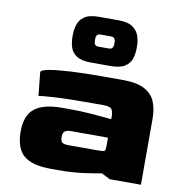

<svg xmlns="http://www.w3.org/2000/svg" viewBox="-80 -784 831 860"><g transform="rotate(10 336.0 -354.0)"><path d="M209 0Q121 0 83 -33Q45 -66 45 -143Q45 -214 84.5 -246Q124 -278 209 -278H240Q296 -278 347 -274Q398 -270 435 -266V-282Q435 -296 429 -309Q423 -322 387 -322H337Q228 -322 169 -318.5Q110 -315 96 -312L85 -418Q85 -428 120 -434.5Q155 -441 216 -444.5Q277 -448 355 -448H455Q521 -448 556 -428.5Q591 -409 604 -376Q617 -343 617 -300V0H475L436 -20Q412 -15 359.5 -7.5Q307 0 239 0ZM267 -118H405Q427 -118 431 -122Q435 -126 435 -147V-182H267Q248 -182 239 -175Q230 -168 230 -148Q230 -129 239 -123.5Q248 -118 267 -118ZM302 -500Q258 -500 236 -514.5Q214 -529 207 -551.5Q200 -574 200 -598V-610Q200 -630 206.5 -653Q213 -676 234.5 -692Q256 -708 302 -708H390Q434 -708 456 -692Q478 -676 485 -653Q492 -630 492 -610V-598Q492 -574 485 -551.5Q478 -529 456 -514.5Q434 -500 390 -500ZM322 -576H370Q381 -576 385.5 -582.5Q390 -589 390 -596V-611Q390 -618 385.5 -624.5Q381 -631 370 -631H322Q310 -631 306 -624.5Q302 -618 302 -611V-596Q302 -589 306 -582.5Q310 -576 322 -576Z"/></g></svg>

Font: Goldman
Style: Bold
Weight: 700
Designer: Jaikishan Patel
Version: Version 1.000; ttfautohint (v1.8.3)